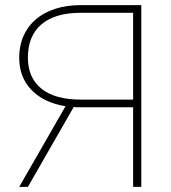

<svg xmlns="http://www.w3.org/2000/svg" viewBox="-20 -730 668 750"><path d="M532 0V-710H295Q240 -710 195.5 -695.5Q151 -681 120 -654.5Q89 -628 72 -590Q55 -552 55 -505Q55 -428 103 -378.5Q151 -329 236 -315L55 0H89L268 -312Q274 -311 281 -311Q288 -311 295 -311H500V0ZM500 -341H295Q195 -341 142 -383.5Q89 -426 89 -505Q89 -590 142 -635Q195 -680 295 -680H500Z"/></svg>

Font: Geist Thin
Style: Regular
Weight: 400
Designer: Basement.studio, Andrés Briganti, Mateo Zaragoza
Foundry: Basement.studio, Vercel, Andrés Briganti, Guido Ferreyra, Mateo Zaragoza
Version: Version 1.401